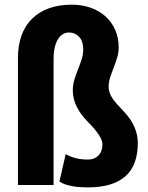

<svg xmlns="http://www.w3.org/2000/svg" viewBox="-20 -789 631 819"><path d="M208.5 0H56.6V-541Q56.6 -649.9 117.2 -709.5Q178.2 -769 286.1 -769Q329.6 -769 366.5 -756.1Q403.3 -743.2 429.9 -719.2Q456.5 -695.3 471.4 -661.6Q486.3 -627.9 486.3 -586.9Q486.3 -564 479.5 -542.2Q472.7 -520.5 464.6 -499.8Q456.5 -479 450 -458.7Q443.4 -438.5 443.4 -419.4Q443.4 -405.3 447.8 -393.1Q452.1 -380.9 460.2 -368.9Q468.3 -356.9 479.5 -344.2Q490.7 -331.5 504.9 -316.9Q538.1 -282.7 553 -248.3Q567.9 -213.9 567.9 -179.7Q567.9 -83.5 514.4 -36.6Q460.9 10.3 355 10.3Q340.3 10.3 323.7 9.3Q307.1 8.3 291 5.6Q274.9 2.9 260 -2Q245.1 -6.8 233.4 -14.6L260.3 -131.8Q276.9 -121.6 300.8 -115Q324.7 -108.4 355 -108.4Q382.8 -108.4 399.9 -125.7Q417 -143.1 417 -173.8Q417 -207 353.5 -270.5Q290.5 -335 290.5 -402.8Q290.5 -427.7 297.4 -449.7Q304.2 -471.7 312.7 -492.9Q321.3 -514.2 328.1 -535.4Q335 -556.6 335 -580.1Q335 -613.3 317.6 -631.8Q300.3 -650.4 273.9 -650.4Q259.3 -650.4 247.1 -642.6Q234.9 -634.8 226.3 -620.1Q217.8 -605.5 213.1 -584.7Q208.5 -564 208.5 -538.6Z"/></svg>

Font: Ufes Sans ExtraBold
Style: Regular
Weight: 800
Designer: Ricardo Esteves & Filipe Motta
Foundry: ProDesignUfes - Ricardo Esteves, Filipe Motta (This is a derivative work, based on Roboto family, by Christian Robertson
Version: Version 2.0